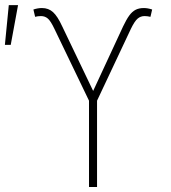

<svg xmlns="http://www.w3.org/2000/svg" viewBox="-43 -749 686 769"><path d="M313.5 -345.7 174.8 -633.8Q160.2 -664.6 148.7 -674.6Q137.2 -684.6 121.1 -684.6Q107.9 -684.6 97.7 -681.6L90.8 -710.9Q108.4 -716.8 125 -716.8Q151.4 -716.8 169.4 -700.4Q187.5 -684.1 206.1 -643.6L330.1 -384.8L450.2 -643.6Q463.4 -671.4 474.9 -687Q486.3 -702.6 500 -709.7Q513.7 -716.8 533.2 -716.8Q548.8 -716.8 566.4 -710.9L559.6 -681.6Q547.9 -684.6 536.1 -684.6Q520 -684.6 508.1 -674.3Q496.1 -664.1 481.4 -633.8L345.7 -345.7V0H313.5ZM-7.8 -728.5H29.3L0 -569.3H-23.4Z"/></svg>

Font: Pretendard GOV Thin
Style: Regular
Weight: 100
Designer: Base glyphs from Inter by Rasmus Andersson; Hangeul glyphs from Noto Sans CJK(Source Han Sans) by Jang Soo-young and Kan
Foundry: Kil Hyung-jin
Version: Version 1.309